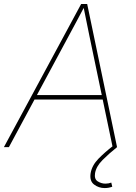

<svg xmlns="http://www.w3.org/2000/svg" viewBox="-33 -748 693 976"><path d="M-13.2 0 379.4 -727.5H410.2L562 0H539.6L421.9 -563.5Q414.1 -602.5 406 -641.6Q397.9 -680.7 390.1 -719.7H398.9Q377.9 -680.7 357.4 -641.6Q336.9 -602.5 315.4 -563.5L12.2 0ZM133.8 -242.2 137.7 -264.6H499L495.1 -242.2ZM499 208Q468.8 208 445.1 189.9Q421.4 171.9 427.7 132.3Q434.6 92.3 468 58.3Q501.5 24.4 540.5 -5.4L562 0Q521 32.7 488.5 65.2Q456.1 97.7 450.2 132.3Q445.3 162.1 463.6 173.8Q481.9 185.5 502.9 185.5Q511.2 185.5 518.6 184.1Q525.9 182.6 532.7 180.2L537.6 201.2Q528.3 204.6 518.8 206.3Q509.3 208 499 208Z"/></svg>

Font: Inter Thin
Style: Italic
Weight: 250
Italic angle: -9.3988°
Designer: Rasmus Andersson
Foundry: rsms
Version: Version 4.001;git-66647c0bb